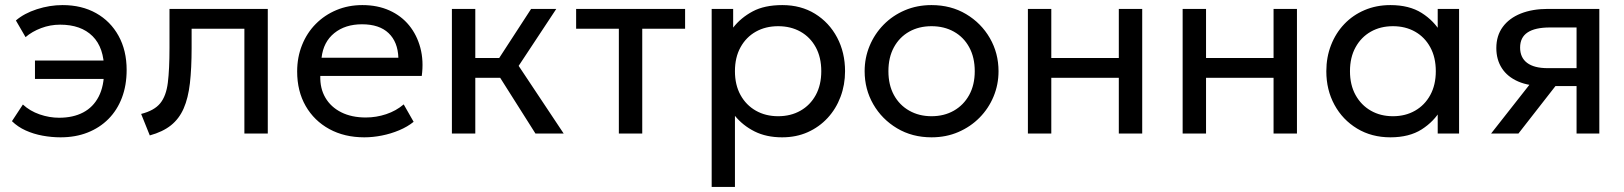

<svg xmlns="http://www.w3.org/2000/svg" viewBox="-20 -525 6388 755"><path d="M218 15Q183 15 147.5 8.5Q112 2 81 -12Q50 -26 27 -48.5L70 -114Q97.5 -88.5 135.8 -75.2Q174 -62 212.5 -62Q267.5 -62 307 -82.8Q346.5 -103.5 368 -145Q389.5 -186.5 389.5 -249.5Q389.5 -337.5 344 -382.8Q298.5 -428 216.5 -428Q177.5 -428 141.8 -414.5Q106 -401 80.5 -379L42.5 -444.5Q75 -472.5 125.2 -488.8Q175.5 -505 226 -505Q301.5 -505 358 -473.2Q414.5 -441.5 446.2 -384Q478 -326.5 478 -250Q478 -189.5 459.5 -140.8Q441 -92 406.5 -57.2Q372 -22.5 324.5 -3.8Q277 15 218 15ZM117.5 -214.5V-287H416V-214.5Z M569 7.5 535 -77Q586.5 -90 610 -118.8Q633.5 -147.5 640 -200Q646.5 -252.5 646.5 -336.5V-490H1033V0H941V-412H733.5V-336.5Q733.5 -256.5 726.8 -197.8Q720 -139 702.2 -98.5Q684.5 -58 652.2 -32.2Q620 -6.5 569 7.5Z M1412.5 15Q1334.5 15 1275 -17.5Q1215.5 -50 1182 -108.2Q1148.5 -166.5 1148.5 -244Q1148.5 -300 1167.8 -348Q1187 -396 1221.8 -431Q1256.5 -466 1303.2 -485.5Q1350 -505 1405 -505Q1464.5 -505 1511.2 -484Q1558 -463 1588.8 -425.2Q1619.5 -387.5 1633 -336.8Q1646.5 -286 1638.5 -226.5H1239.5Q1238 -177.5 1259.5 -140.8Q1281 -104 1321.8 -83.5Q1362.5 -63 1418.5 -63Q1459.5 -63 1498.5 -76Q1537.5 -89 1567.5 -114.5L1606.5 -46Q1582.5 -26.5 1549.8 -12.8Q1517 1 1481.5 8Q1446 15 1412.5 15ZM1244.5 -298H1546.5Q1544.5 -360 1508 -394.8Q1471.5 -429.5 1403.5 -429.5Q1337.5 -429.5 1294.5 -394.8Q1251.5 -360 1244.5 -298Z M2085.5 0 1920 -261.5 2068.5 -490H2167.5L2019.5 -266L2196.5 0ZM1757 0V-490H1849V-297H1995.5V-219H1849V0Z M2413.5 0V-412H2245.5V-490H2674V-412H2505.5V0Z M2778.5 210V-490H2863V-416.5Q2893.5 -455.5 2939.8 -480.2Q2986 -505 3056.5 -505Q3129.5 -505 3185 -470.8Q3240.5 -436.5 3271.8 -377.5Q3303 -318.5 3303 -245Q3303 -191.5 3285.2 -144.2Q3267.5 -97 3234.5 -61.2Q3201.5 -25.5 3156.2 -5.2Q3111 15 3055.5 15Q2993.5 15 2947.2 -8.2Q2901 -31.5 2870 -69.5V210ZM3040 -68Q3089.5 -68 3127.8 -89.8Q3166 -111.5 3187.8 -151.2Q3209.5 -191 3209.5 -245Q3209.5 -299.5 3187.8 -339.2Q3166 -379 3127.8 -400.5Q3089.5 -422 3040 -422Q2990.5 -422 2952.2 -400.5Q2914 -379 2892 -339.2Q2870 -299.5 2870 -245Q2870 -191 2892 -151.2Q2914 -111.5 2952.2 -89.8Q2990.5 -68 3040 -68Z M3643 15Q3567 15 3507.5 -20.5Q3448 -56 3414 -115Q3380 -174 3380 -245Q3380 -297.5 3399.5 -344.5Q3419 -391.5 3454.5 -427.8Q3490 -464 3538 -484.5Q3586 -505 3643 -505Q3719.5 -505 3779 -469.5Q3838.5 -434 3872.5 -375Q3906.5 -316 3906.5 -245Q3906.5 -192.5 3887 -145.5Q3867.5 -98.5 3832 -62.5Q3796.5 -26.5 3748.5 -5.8Q3700.5 15 3643 15ZM3643 -68Q3692.5 -68 3730.8 -89.8Q3769 -111.5 3791 -151.2Q3813 -191 3813 -245Q3813 -299.5 3791.2 -339.2Q3769.5 -379 3731 -400.5Q3692.5 -422 3643 -422Q3593.5 -422 3555.2 -400.5Q3517 -379 3495.2 -339.2Q3473.5 -299.5 3473.5 -245Q3473.5 -191 3495.2 -151.2Q3517 -111.5 3555.5 -89.8Q3594 -68 3643 -68Z M4022 0V-490H4114V-297H4379.5V-490H4471.5V0H4379.5V-219H4114V0Z M4630.5 0V-490H4722.5V-297H4988V-490H5080V0H4988V-219H4722.5V0Z M5447.5 15Q5373.5 15 5316.5 -19.5Q5259.5 -54 5227.5 -112.8Q5195.5 -171.5 5195.5 -245Q5195.5 -300 5214 -347.5Q5232.5 -395 5266 -430.2Q5299.5 -465.5 5345.8 -485.2Q5392 -505 5447.5 -505Q5521.5 -505 5570.5 -474Q5619.5 -443 5647 -395L5633.5 -375V-490H5717.5V0H5633.5V-115L5647 -95.5Q5619.5 -47.5 5570.5 -16.2Q5521.5 15 5447.5 15ZM5457.5 -68Q5506.5 -68 5544.5 -89.8Q5582.5 -111.5 5604.2 -151.2Q5626 -191 5626 -245Q5626 -299.5 5604.2 -339.2Q5582.5 -379 5544.5 -400.5Q5506.5 -422 5457.5 -422Q5408.5 -422 5370.5 -400.5Q5332.5 -379 5310.5 -339.2Q5288.5 -299.5 5288.5 -245Q5288.5 -191 5310.5 -151.2Q5332.5 -111.5 5370.5 -89.8Q5408.5 -68 5457.5 -68Z M5843.5 0 6038 -247.5 6055.5 -186.5Q5992.5 -186 5950 -204.5Q5907.5 -223 5885.8 -256.8Q5864 -290.5 5864 -336Q5864 -384.5 5889.2 -419Q5914.5 -453.5 5960.2 -471.8Q6006 -490 6067 -490H6269V0H6179.5V-417H6075Q6016.5 -417 5987 -397.5Q5957.5 -378 5957.5 -338Q5957.5 -298.5 5985 -277.8Q6012.5 -257 6066 -257H6193.5V-186.5H6096.5L5951 0Z"/></svg>

Font: Geologica Cursive Light
Style: Regular
Weight: 300
Designer: Sindre Bremnes, Frode Helland
Foundry: Monokrom Skriftforlag AS
Version: Version 1.010;gftools[0.9.28]